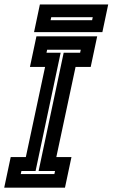

<svg xmlns="http://www.w3.org/2000/svg" viewBox="-44 -868 521 888"><path d="M-24.5 0 5.5 -141.5H75.5L164.5 -558.5H94.5L124.5 -700H405.5L375.5 -558.5H305.5L216.5 -141.5H286.5L256.5 0ZM52 -63H207.5L210.5 -77H134.5L250.5 -624H326.5L329.5 -638H174L171 -624H236.5L120.5 -77H55ZM113.5 -719.5 140.5 -847.5H456.5L429.5 -719.5ZM190 -774.5H382L385 -788.5H193Z"/></svg>

Font: Tourney Condensed Regular
Style: Bold Italic
Weight: 700
Width: 3
Italic angle: -12°
Designer: Tyler Finck
Foundry: Etcetera Type Co
Version: Version 1.010; ttfautohint (v1.8.3)